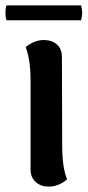

<svg xmlns="http://www.w3.org/2000/svg" viewBox="-38 -676 324 710"><path d="M210 -13Q180 14 141 14Q113 14 94 -3Q75 -20 75 -49V-379Q75 -454 57 -502Q89 -528 124 -528Q154 -528 172.5 -511.5Q191 -495 191 -466L192 -136Q192 -57 210 -13ZM262 -656Q266 -638 266 -628Q266 -619 262 -601H-14Q-18 -613 -18 -628Q-18 -644 -14 -656Z"/></svg>

Font: Arima Madurai ExtraBold
Style: Regular
Weight: 800
Designer: Joana Correia and Natanael Gama
Foundry: NDISCOVER
Version: Version 1.019